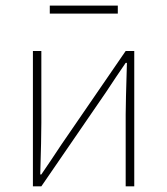

<svg xmlns="http://www.w3.org/2000/svg" viewBox="-20 -658 590 678"><path d="M96.2 0V-478H126V-224.1Q126 -169.9 122.1 -42H126Q136.2 -56.6 161.1 -93.8Q186 -130.9 195.8 -146L423.8 -478H454.1V0H423.8V-253.9Q423.8 -292 428.2 -436H423.8Q413.6 -421.4 388.7 -384.3Q363.8 -347.2 354 -332L126 0ZM155.8 -609.9V-638.2H396V-609.9Z"/></svg>

Font: Source Sans 3 ExtraLight
Style: Regular
Weight: 200
Designer: Paul D. Hunt
Foundry: Adobe
Version: Version 3.052;hotconv 1.1.0;makeotfexe 2.6.0